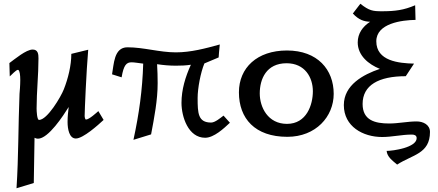

<svg xmlns="http://www.w3.org/2000/svg" viewBox="-20 -719 2332 1023"><path d="M30 -383 32 -312C41 -319 65 -347 76 -347C77 -347 77 -346 78 -346C85 -342 88 -319 88 -293C88 -264 85 -231 84 -219C77 -48 79 114 68 284L160 256L164 15C169 18 176 20 182 20C238 20 318 -104 346 -149C343 -122 340 -100 340 -69C340 -32 349 19 384 19C423 19 503 -53 532 -80L504 -127C496 -120 455 -82 438 -82C434 -82 431 -94 431 -101C431 -127 440 -339 450 -454L360 -432C360 -370 343 -301 320 -243C305 -204 232 -80 188 -80C177 -80 175 -128 175 -141C175 -231 185 -318 185 -408C185 -430 183 -455 154 -455C119 -455 59 -404 30 -383Z M577 -323 628 -307C639 -373 654 -387 681 -387C697 -387 717 -383 743 -380C739 -241 721 -112 691 26L785 -3C802 -93 820 -185 820 -276C820 -310 819 -343 817 -377C850 -372 883 -369 917 -369C944 -369 970 -370 997 -374C968 -310 947 -242 947 -171C947 -97 983 15 1073 15C1120 15 1173 -35 1205 -65L1171 -103C1155 -91 1126 -66 1105 -66C1035 -66 1033 -116 1033 -197C1033 -249 1049 -333 1069 -381L1145 -413C1145 -413 1148 -459 1151 -482C1075 -461 997 -440 917 -440C830 -440 746 -467 659 -467C586 -467 587 -375 577 -323Z M1253 -227C1253 -88 1338 10 1511 10C1663 10 1758 -98 1758 -219C1758 -348 1672 -450 1509 -450C1350 -450 1253 -358 1253 -227ZM1364 -221C1364 -298 1399 -382 1507 -382C1605 -382 1647 -306 1647 -233C1647 -161 1614 -59 1509 -59C1407 -59 1364 -148 1364 -221Z M1812 -159C1812 -45 1914 11 2016 11C2069 11 2121 -2 2174 -2C2186 -2 2200 1 2200 17C2200 67 2075 85 2040 85C2043 117 2070 136 2096 158C2177 105 2271 101 2271 -16C2271 -55 2234 -72 2200 -72C2151 -72 2103 -61 2054 -61C1978 -61 1912 -78 1912 -165C1912 -265 1997 -313 2142 -313L2186 -380C2104 -382 1985 -394 1985 -499C1985 -595 2122 -612 2194 -613L2192 -691C2131 -665 2085 -659 2014 -659C1966 -659 1947 -662 1900 -699L1860 -647C1892 -612 1922 -604 1952 -603C1913 -578 1886 -541 1886 -493C1886 -423 1944 -376 2004 -352C1915 -322 1812 -266 1812 -159Z"/></svg>

Font: KpMath
Style: SansBold
Weight: 700
Version: Version 0.66